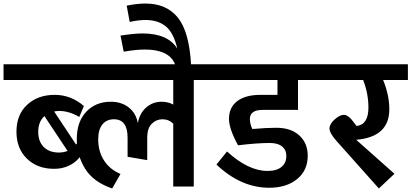

<svg xmlns="http://www.w3.org/2000/svg" viewBox="-40 -1054 2325 1085"><path d="M354 -691V-602H-20V-691ZM406 -263 442 -222Q420 -163 373.5 -131.5Q327 -100 265 -100Q171 -100 112 -157.5Q53 -215 53 -310Q53 -406 113.5 -462Q174 -518 269 -518Q361 -518 434 -455L408 -393Q350 -427 295 -427Q280 -427 266 -424L390 -237Q402 -253 406 -263ZM176 -309Q176 -255 207 -223.5Q238 -192 293 -192Q318 -192 342 -201L211 -398Q176 -366 176 -309Z M1165 -691V-602H1055V0H939V-355Q914 -380 878 -380Q843 -380 817.5 -354.5Q792 -329 792 -278V-149L681 -168V-276Q681 -380 604 -380Q562 -380 538.5 -350.5Q515 -321 515 -267Q515 -198 548 -147Q581 -96 641 -71L594 11Q488 -25 441 -100.5Q394 -176 394 -270Q394 -365 447 -422Q500 -479 586 -479Q647 -479 688 -446.5Q729 -414 739 -358Q749 -414 786 -446.5Q823 -479 873 -479Q910 -479 939 -463V-602H325V-691Z M1040 -684 992 -675 956 -666Q936 -774 777 -774Q729 -774 659 -762L641 -853Q721 -865 765 -865Q909 -865 962 -779Q941 -869 897 -905Q853 -941 782 -941Q742 -941 693 -930L676 -1022Q733 -1034 783 -1034Q901 -1034 965.5 -954Q1030 -874 1040 -684Z M1444 -433Q1372 -433 1372 -381Q1372 -355 1386 -325Q1467 -332 1522 -332Q1604 -332 1651.5 -288.5Q1699 -245 1699 -174Q1699 -91 1639 -42Q1579 7 1481 7Q1322 7 1183 -124L1243 -198Q1363 -88 1472 -88Q1523 -88 1550.5 -110.5Q1578 -133 1578 -173Q1578 -207 1554 -226.5Q1530 -246 1484 -246Q1414 -246 1305 -233Q1254 -327 1254 -382Q1254 -447 1300.5 -482.5Q1347 -518 1432 -518H1528V-602H1125V-691H1788V-602H1644V-433Z M2265 -691V-602H2125Q2160 -517 2160 -436Q2160 -280 1973 -264L2189 -72L2101 11L1862 -257Q1822 -302 1822 -328Q1822 -353 1851 -379Q1880 -405 1903 -405Q1915 -405 1927 -396.5Q1939 -388 1947.5 -377.5Q1956 -367 1975 -342Q2042 -350 2042 -446Q2042 -526 2012 -602H1748V-691Z"/></svg>

Font: FiraGO Medium
Style: Regular
Weight: 500
Designer: bBox Type
Foundry: bBox Type GmbH
Version: Version 1.001;PS 001.001;hotconv 1.0.88;makeotf.lib2.5.64775